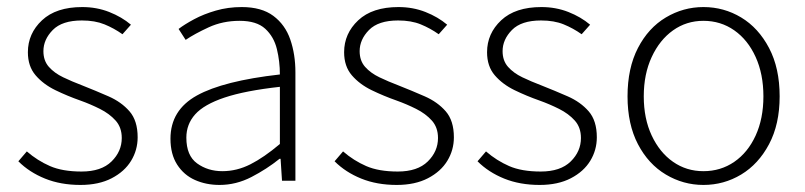

<svg xmlns="http://www.w3.org/2000/svg" viewBox="-20 -512 2281 544"><path d="M208 12Q152 12 107.5 -6Q63 -24 32 -55L56 -83Q86 -57 121.5 -41.5Q157 -26 211 -26Q267 -26 296 -54.5Q325 -83 325 -121Q325 -151 307.5 -170.5Q290 -190 263 -203.5Q236 -217 208 -227Q171 -240 137 -256.5Q103 -273 81 -298.5Q59 -324 59 -364Q59 -417 99 -454.5Q139 -492 213 -492Q254 -492 289.5 -478Q325 -464 351 -442L327 -415Q303 -432 276 -443Q249 -454 212 -454Q156 -454 129.5 -427Q103 -400 103 -367Q103 -340 118.5 -322.5Q134 -305 159 -293Q184 -281 213 -270Q251 -255 287.5 -239Q324 -223 347 -196.5Q370 -170 370 -123Q370 -87 351.5 -56.5Q333 -26 296.5 -7Q260 12 208 12Z M602 12Q564 12 532.5 -2Q501 -16 482 -45.5Q463 -75 463 -119Q463 -200 538 -241.5Q613 -283 773 -301Q773 -338 764.5 -373Q756 -408 731.5 -430.5Q707 -453 659 -453Q611 -453 571 -434.5Q531 -416 506 -399L486 -430Q503 -443 530 -457.5Q557 -472 591.5 -482Q626 -492 665 -492Q721 -492 754.5 -467Q788 -442 802.5 -400Q817 -358 817 -307V0H779L775 -62H772Q736 -33 692.5 -10.5Q649 12 602 12ZM610 -27Q651 -27 689.5 -46.5Q728 -66 773 -104V-266Q674 -255 616 -235.5Q558 -216 533 -188Q508 -160 508 -122Q508 -71 538.5 -49Q569 -27 610 -27Z M1104 12Q1048 12 1003.5 -6Q959 -24 928 -55L952 -83Q982 -57 1017.5 -41.5Q1053 -26 1107 -26Q1163 -26 1192 -54.5Q1221 -83 1221 -121Q1221 -151 1203.5 -170.5Q1186 -190 1159 -203.5Q1132 -217 1104 -227Q1067 -240 1033 -256.5Q999 -273 977 -298.5Q955 -324 955 -364Q955 -417 995 -454.5Q1035 -492 1109 -492Q1150 -492 1185.5 -478Q1221 -464 1247 -442L1223 -415Q1199 -432 1172 -443Q1145 -454 1108 -454Q1052 -454 1025.5 -427Q999 -400 999 -367Q999 -340 1014.5 -322.5Q1030 -305 1055 -293Q1080 -281 1109 -270Q1147 -255 1183.5 -239Q1220 -223 1243 -196.5Q1266 -170 1266 -123Q1266 -87 1247.5 -56.5Q1229 -26 1192.5 -7Q1156 12 1104 12Z M1509 12Q1453 12 1408.5 -6Q1364 -24 1333 -55L1357 -83Q1387 -57 1422.5 -41.5Q1458 -26 1512 -26Q1568 -26 1597 -54.5Q1626 -83 1626 -121Q1626 -151 1608.5 -170.5Q1591 -190 1564 -203.5Q1537 -217 1509 -227Q1472 -240 1438 -256.5Q1404 -273 1382 -298.5Q1360 -324 1360 -364Q1360 -417 1400 -454.5Q1440 -492 1514 -492Q1555 -492 1590.5 -478Q1626 -464 1652 -442L1628 -415Q1604 -432 1577 -443Q1550 -454 1513 -454Q1457 -454 1430.5 -427Q1404 -400 1404 -367Q1404 -340 1419.5 -322.5Q1435 -305 1460 -293Q1485 -281 1514 -270Q1552 -255 1588.5 -239Q1625 -223 1648 -196.5Q1671 -170 1671 -123Q1671 -87 1652.5 -56.5Q1634 -26 1597.5 -7Q1561 12 1509 12Z M1973 12Q1916 12 1866.5 -17.5Q1817 -47 1787.5 -103.5Q1758 -160 1758 -239Q1758 -319 1787.5 -376Q1817 -433 1866.5 -462.5Q1916 -492 1973 -492Q2031 -492 2080 -462.5Q2129 -433 2159 -376Q2189 -319 2189 -239Q2189 -160 2159 -103.5Q2129 -47 2080 -17.5Q2031 12 1973 12ZM1973 -27Q2022 -27 2060.5 -53.5Q2099 -80 2121 -128Q2143 -176 2143 -239Q2143 -302 2121 -350.5Q2099 -399 2060.5 -426Q2022 -453 1973 -453Q1925 -453 1887 -426Q1849 -399 1826.5 -350.5Q1804 -302 1804 -239Q1804 -176 1826.5 -128Q1849 -80 1887 -53.5Q1925 -27 1973 -27Z"/></svg>

Font: Source Sans 3 ExtraLight Light
Style: Regular
Weight: 300
Version: Version 3.052;hotconv 1.1.0;makeotfexe 2.6.0